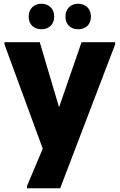

<svg xmlns="http://www.w3.org/2000/svg" viewBox="-20 -772 638 1024"><path d="M201 -616C240 -616 269 -640 269 -684C269 -726 240 -752 201 -752C162 -752 133 -726 133 -684C133 -640 162 -616 201 -616ZM397 -616C436 -616 465 -640 465 -684C465 -726 436 -752 397 -752C358 -752 329 -726 329 -684C329 -640 358 -616 397 -616ZM415 -547 295 -200 192 -547H4V-535L208 21L124 220V232H301L594 -535V-547Z"/></svg>

Font: Kufam Arabic Latin Roman Bold
Style: Regular
Weight: 700
Designer: Wael Morcos & Artur Schmal
Version: Version 1.200;PS 001.200;hotconv 1.0.88;makeotf.lib2.5.64775